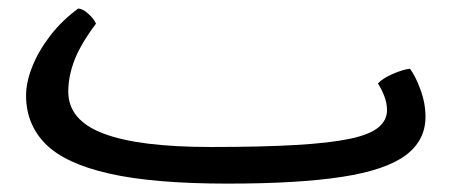

<svg xmlns="http://www.w3.org/2000/svg" viewBox="-20 -421 1065 453"><path d="M516.6 12.2Q341.8 12.2 237.5 -11.5Q133.3 -35.2 87.4 -81.5Q41.5 -127.9 41.5 -195.8Q41.5 -227.1 56.2 -263.9Q70.8 -300.8 98.4 -336.7Q126 -372.6 164.6 -400.9Q175.3 -400.4 188.5 -388.4Q201.7 -376.5 206.5 -365.2Q170.9 -317.9 156 -279.8Q141.1 -241.7 141.1 -204.6Q141.1 -137.2 224.6 -105.7Q308.1 -74.2 477.1 -74.2Q597.2 -74.2 677.5 -78.9Q757.8 -83.5 805.2 -93.5Q852.5 -103.5 872.8 -120.4Q893.1 -137.2 893.1 -161.1Q893.1 -178.7 886 -196Q878.9 -213.4 871.6 -224.1Q882.8 -236.3 907.2 -246.8Q931.6 -257.3 947.3 -258.8Q960 -242.2 971.9 -210Q983.9 -177.7 983.9 -145.5Q983.9 -89.4 936.8 -54.4Q889.6 -19.5 786.9 -3.7Q684.1 12.2 516.6 12.2Z"/></svg>

Font: Harmattan
Style: Bold
Weight: 700
Designer: George W. Nuss III and SIL International
Foundry: SIL International
Version: Version 4.000